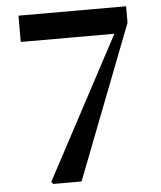

<svg xmlns="http://www.w3.org/2000/svg" viewBox="-53 -790 704 837"><g transform="rotate(-5 299.0 -372.0)"><path d="M147 0 138 -9 491 -671 476 -610V-629H59V-744H530V-672L270 0Z"/></g></svg>

Font: Noto Serif SC ExtraLight ExtraBold
Style: Regular
Weight: 800
Version: Version 2.002-H1;hotconv 1.1.0;makeotfexe 2.6.0